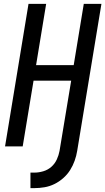

<svg xmlns="http://www.w3.org/2000/svg" viewBox="-20 -755 543 990"><path d="M137 215V135H158Q180 135 203.5 128Q227 121 245 105Q263 89 273 67Q283 45 287 23L347 -339H153L97 0H6L127 -735H218L166 -419H360L412 -735H503L378 23Q374 48 365 73.5Q356 99 341.5 122Q327 145 306 163.5Q285 182 260.5 194Q236 206 209.5 210.5Q183 215 158 215Z"/></svg>

Font: Iosevka Term Curly Md Obl
Style: Regular
Weight: 500
Italic angle: -9°
Designer: Belleve Invis
Foundry: Belleve Invis
Version: Version 32.3.0